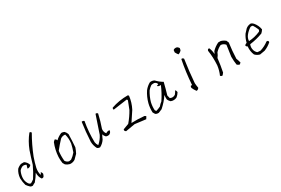

<svg xmlns="http://www.w3.org/2000/svg" viewBox="75 -1664 3850 2629"><g transform="rotate(-30 2000.0 -349.5)"><path d="M312.5 -468.8Q357.4 -585.9 431.6 -677.7Q451.2 -679.7 459 -660.2Q377 -517.6 316.4 -363.3Q289.1 -287.1 271.5 -210.9Q259.8 -152.3 275.4 -97.7Q287.1 -109.4 293 -128.9Q308.6 -121.1 312.5 -93.8Q306.6 -72.3 294.9 -54.7Q279.3 -43 261.7 -48.8Q228.5 -97.7 232.4 -158.2Q197.3 -99.6 152.3 -46.9Q128.9 -37.1 109.4 -23.4Q87.9 -21.5 72.3 -31.2Q44.9 -56.6 25.4 -84Q9.8 -136.7 7.8 -197.3Q13.7 -271.5 50.8 -324.2Q80.1 -351.6 117.2 -363.3Q140.6 -363.3 164.1 -363.3Q207 -335.9 220.7 -287.1Q197.3 -257.8 162.1 -261.7Q166 -283.2 177.7 -314.5Q152.3 -330.1 123 -326.2Q89.8 -314.5 66.4 -285.2Q39.1 -226.6 41 -166Q44.9 -115.2 74.2 -78.1Q85.9 -64.5 103.5 -64.5Q128.9 -78.1 154.3 -97.7Q209 -181.6 250 -271.5Q279.3 -371.1 312.5 -468.8Z M710.9 -392.6Q750 -431.6 806.6 -455.1Q832 -455.1 853.5 -443.4Q875 -419.9 884.8 -390.6Q882.8 -291 875 -187.5Q861.3 -146.5 839.8 -105.5Q808.6 -74.2 779.3 -44.9Q742.2 -21.5 697.3 -25.4Q660.2 -35.2 634.8 -56.6Q625 -74.2 615.2 -89.8Q607.4 -138.7 609.4 -187.5Q615.2 -294.9 656.2 -396.5Q669.9 -412.1 683.6 -421.9Q705.1 -414.1 710.9 -392.6ZM841.8 -408.2Q798.8 -414.1 765.6 -388.7Q703.1 -322.3 654.3 -259.8Q644.5 -183.6 652.3 -103.5Q669.9 -74.2 705.1 -64.5Q722.7 -68.4 740.2 -70.3Q783.2 -99.6 816.4 -140.6Q837.9 -199.2 851.6 -261.7Q861.3 -341.8 841.8 -408.2Z M1125 -447.3Q1146.5 -453.1 1164.1 -437.5Q1134.8 -277.3 1138.7 -115.2Q1142.6 -84 1162.1 -56.6Q1218.8 -105.5 1250 -169.9Q1296.9 -308.6 1343.8 -447.3Q1363.3 -451.2 1377 -433.6Q1353.5 -326.2 1316.4 -222.7Q1310.5 -175.8 1337.9 -142.6Q1371.1 -164.1 1398.4 -156.2Q1396.5 -119.1 1359.4 -103.5Q1334 -99.6 1312.5 -107.4Q1289.1 -130.9 1283.2 -158.2Q1265.6 -127 1252 -93.8Q1218.8 -43 1168 -17.6Q1144.5 -19.5 1127 -31.2Q1097.7 -84 1095.7 -146.5Q1103.5 -300.8 1125 -447.3Z M1589.8 -402.3Q1712.9 -445.3 1851.6 -445.3L1865.2 -433.6Q1853.5 -332 1806.6 -242.2Q1755.9 -164.1 1707 -91.8Q1804.7 -95.7 1908.2 -85.9Q1919.9 -82 1929.7 -70.3Q1921.9 -54.7 1908.2 -35.2Q1820.3 -46.9 1736.3 -56.6Q1660.2 -43 1587.9 -31.2Q1560.5 -46.9 1572.3 -70.3Q1617.2 -85.9 1662.1 -103.5Q1724.6 -175.8 1771.5 -259.8Q1796.9 -320.3 1820.3 -384.8Q1818.4 -398.4 1810.5 -402.3Q1689.5 -386.7 1587.9 -371.1Q1580.1 -388.7 1589.8 -402.3Z M2205.1 -449.2Q2242.2 -455.1 2273.4 -437.5Q2316.4 -390.6 2371.1 -359.4Q2347.7 -263.7 2320.3 -171.9Q2324.2 -150.4 2332 -125Q2373 -103.5 2414.1 -128.9Q2435.5 -154.3 2449.2 -181.6Q2462.9 -168 2464.8 -142.6Q2447.3 -111.3 2416 -85.9Q2369.1 -62.5 2320.3 -82Q2298.8 -103.5 2287.1 -128.9Q2285.2 -166 2289.1 -199.2Q2236.3 -117.2 2158.2 -48.8Q2128.9 -35.2 2101.6 -25.4Q2070.3 -23.4 2050.8 -37.1Q2037.1 -56.6 2029.3 -74.2Q2027.3 -146.5 2043 -209Q2066.4 -298.8 2117.2 -375Q2154.3 -421.9 2205.1 -449.2ZM2250 -410.2Q2224.6 -412.1 2203.1 -406.2Q2171.9 -384.8 2146.5 -355.5Q2101.6 -283.2 2080.1 -205.1Q2066.4 -144.5 2070.3 -85.9Q2074.2 -74.2 2085.9 -64.5Q2123 -76.2 2156.2 -91.8Q2179.7 -121.1 2209 -142.6Q2273.4 -238.3 2316.4 -341.8Q2277.3 -335.9 2261.7 -357.4Q2275.4 -363.3 2291 -369.1Q2281.2 -402.3 2250 -410.2Z M2685.5 -127Q2699.2 -328.1 2736.3 -509.8Q2761.7 -513.7 2771.5 -492.2Q2744.1 -310.5 2730.5 -130.9Q2732.4 -93.8 2740.2 -52.7Q2724.6 -27.3 2699.2 -27.3Q2673.8 -60.5 2658.2 -97.7Q2656.2 -115.2 2666 -127Q2675.8 -127 2685.5 -127ZM2707 -668Q2728.5 -687.5 2765.6 -677.7Q2781.2 -668 2793 -650.4Q2789.1 -634.8 2787.1 -619.1Q2765.6 -591.8 2734.4 -584Q2716.8 -605.5 2703.1 -632.8Q2705.1 -650.4 2707 -668Z M3287.1 -453.1Q3306.6 -455.1 3326.2 -453.1Q3367.2 -441.4 3398.4 -414.1Q3402.3 -398.4 3412.1 -380.9Q3394.5 -253.9 3390.6 -134.8Q3404.3 -101.6 3414.1 -62.5Q3402.3 -54.7 3394.5 -43Q3367.2 -48.8 3353.5 -64.5Q3343.8 -123 3343.8 -193.4Q3355.5 -285.2 3369.1 -369.1Q3343.8 -402.3 3298.8 -406.2Q3250 -384.8 3210.9 -341.8Q3197.3 -304.7 3171.9 -273.4Q3160.2 -168 3138.7 -62.5Q3125 -46.9 3113.3 -31.2Q3089.8 -29.3 3080.1 -46.9Q3109.4 -111.3 3119.1 -187.5Q3127 -312.5 3109.4 -423.8Q3117.2 -451.2 3140.6 -445.3Q3162.1 -396.5 3164.1 -341.8Q3175.8 -359.4 3181.6 -377Q3226.6 -423.8 3287.1 -453.1Z M3722.7 -425.8Q3755.9 -453.1 3802.7 -455.1Q3822.3 -449.2 3839.8 -429.7Q3884.8 -377 3896.5 -308.6Q3880.9 -283.2 3859.4 -263.7Q3761.7 -226.6 3654.3 -212.9Q3636.7 -173.8 3648.4 -127Q3656.2 -95.7 3683.6 -70.3Q3707 -66.4 3734.4 -66.4Q3808.6 -89.8 3867.2 -134.8Q3898.4 -136.7 3894.5 -107.4Q3845.7 -62.5 3781.2 -37.1Q3740.2 -29.3 3701.2 -23.4Q3658.2 -35.2 3628.9 -66.4Q3601.6 -128.9 3609.4 -205.1Q3587.9 -212.9 3587.9 -234.4Q3601.6 -248 3621.1 -253.9Q3636.7 -318.4 3671.9 -371.1Q3697.3 -396.5 3722.7 -425.8ZM3812.5 -414.1Q3793 -421.9 3775.4 -416Q3726.6 -384.8 3691.4 -339.8Q3662.1 -300.8 3662.1 -257.8Q3757.8 -263.7 3841.8 -300.8Q3857.4 -312.5 3855.5 -332Q3835.9 -377 3812.5 -414.1Z"/></g></svg>

Font: BoLeHuaiShuti
Style: Regular
Weight: 400
Designer: Aston.linsen@gmail.com
Foundry: BoLe
Version: Version 1.00 June 15, 2016, initial release